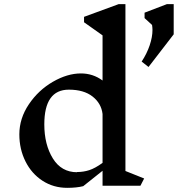

<svg xmlns="http://www.w3.org/2000/svg" viewBox="-20 -893 855 923"><path d="M655 0H473V-72L380 2Q348 10 303 10Q237 10 184.5 -24Q132 -58 102.5 -117Q73 -176 73 -247Q73 -324 119 -392Q165 -460 234.5 -500Q304 -540 369 -540Q427 -540 473 -506V-723L384 -786V-812L550 -873H583V-71L673 -35ZM473 -110V-345Q467 -396 425 -429Q383 -462 311 -462Q193 -462 193 -295Q193 -198 234 -131.5Q275 -65 351 -65L350 -66Q381 -66 409 -75Q437 -84 473 -110ZM815 -728 694 -571 661 -597Q686 -635 699.5 -675Q713 -715 713 -749Q713 -759 711 -773L675 -806V-832L782 -873H815Z"/></svg>

Font: Inknut Antiqua Light
Style: Regular
Weight: 300
Designer: Claus Eggers Sørensen
Foundry: Claus Eggers Sørensen
Version: Version 1.003; ttfautohint (v1.8.2) -l 8 -r 50 -G 200 -x 14 